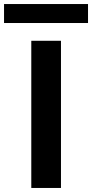

<svg xmlns="http://www.w3.org/2000/svg" viewBox="-97 -931 456 951"><path d="M58 0V-729H205V0ZM-77 -817V-911H339V-817Z"/></svg>

Font: Mona Sans Expanded SemiBold
Style: Regular
Weight: 600
Width: 7
Designer: Deni Anggara
Foundry: GitHub
Version: Version 2.000